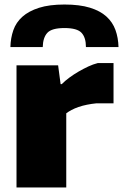

<svg xmlns="http://www.w3.org/2000/svg" viewBox="-20 -829 544 849"><path d="M26 -621Q27 -661 39 -695.5Q51 -730 79 -755Q107 -780 152.5 -794.5Q198 -809 265 -809Q332 -809 377.5 -795Q423 -781 450.5 -756Q478 -731 490.5 -696.5Q503 -662 504 -621H360Q360 -663 340.5 -684Q321 -705 265 -705Q209 -705 189.5 -684Q170 -663 169 -621ZM53 -540H237L248 -457H253Q268 -472 287 -486Q306 -500 327.5 -512.5Q349 -525 370.5 -535Q392 -545 412 -550H482V-372H405Q385 -370 365 -366Q345 -362 327.5 -356Q310 -350 296 -342.5Q282 -335 273 -328V0H53Z"/></svg>

Font: Plata Sans Black
Style: Regular
Weight: 900
Designer: Pablo Impallari, Andres Torresi, & Cristiano Sobral
Foundry: Pablo Impallari, Andres Torresi, & Cristiano Sobral
Version: Version 1.00;December 28, 2019;FontCreator 12.0.0.2547 64-bi